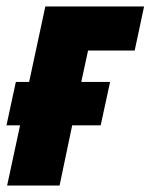

<svg xmlns="http://www.w3.org/2000/svg" viewBox="-35 -573 465 593"><path d="M-13 0 27 -186H-15L14 -320H55L105 -553H410L381 -417H237L216 -320H305L276 -186H188L149 0Z"/></svg>

Font: Noto Sans Display Condensed Black
Style: Italic
Weight: 900
Width: 3
Italic angle: -192°
Designer: Monotype Design Team
Foundry: Monotype Imaging Inc.
Version: Version 1.900